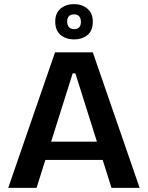

<svg xmlns="http://www.w3.org/2000/svg" viewBox="-20 -915 720 935"><path d="M20 0 248 -660H432L660 0H523L347 -558H334L158 0ZM141 -136V-225H556V-136ZM341 -723Q302 -723 275.5 -744.5Q249 -766 249 -810Q249 -852 275.5 -873.5Q302 -895 340 -895Q379 -895 405.5 -873Q432 -851 432 -809Q432 -765 405.5 -744Q379 -723 341 -723ZM342 -773Q358 -773 366 -782.5Q374 -792 374 -808Q374 -826 365.5 -835.5Q357 -845 341 -845Q324 -845 315.5 -836Q307 -827 307 -810Q307 -793 316 -783Q325 -773 342 -773Z"/></svg>

Font: Bricolage Grotesque SemiBold
Style: Regular
Weight: 600
Designer: Mathieu Triay
Foundry: Atelier Triay
Version: Version 1.000;gftools[0.9.30]